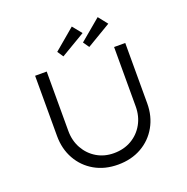

<svg xmlns="http://www.w3.org/2000/svg" viewBox="-157 -1060 1183 1213"><g transform="rotate(-20 434.5 -453.0)"><path d="M433 7Q344 7 276 -32Q208 -71 169.5 -139.5Q131 -208 131 -295V-700H209V-301Q209 -235 238.5 -182.5Q268 -130 318.5 -100Q369 -70 433 -70Q500 -70 551.5 -100Q603 -130 632.5 -182.5Q662 -235 662 -301V-700H737V-294Q737 -208 698.5 -139.5Q660 -71 591.5 -32Q523 7 433 7ZM341 -754 314 -794 455 -913 505 -851ZM515 -754 487 -794 629 -913 678 -851Z"/></g></svg>

Font: Lexend Exa Light
Style: Regular
Weight: 300
Designer: Bonnie Shaver-Troup, Thomas Jockin
Foundry: Lexend
Version: Version 1.007